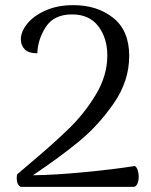

<svg xmlns="http://www.w3.org/2000/svg" viewBox="-20 -726 587 746"><path d="M45 -33Q45 -44 47 -49L94 -89Q188 -168 248.5 -227Q309 -286 353 -359.5Q397 -433 397 -510Q397 -578 362 -624Q327 -670 260 -670Q190 -670 158.5 -622Q127 -574 125 -519Q91 -519 76 -534.5Q61 -550 61 -573Q61 -603 86 -634Q111 -665 157.5 -685.5Q204 -706 265 -706Q358 -706 420 -656.5Q482 -607 482 -509Q482 -411 422 -324.5Q362 -238 287 -176.5Q212 -115 108 -45Q192 -46 307 -57Q422 -68 504 -81Q511 -77 515 -65Q519 -53 519 -39Q519 -24 514 -12.5Q509 -1 500 0H60Q45 -9 45 -33Z"/></svg>

Font: Arima Madurai
Style: Regular
Weight: 400
Designer: Joana Correia and Natanael Gama
Foundry: NDISCOVER
Version: Version 1.019